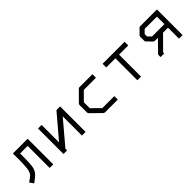

<svg xmlns="http://www.w3.org/2000/svg" viewBox="216 -1397 2268 2268"><g transform="rotate(-45 1350.0 -263.0)"><path d="M422 -49H362V-417H236Q236 -360 236 -328Q236 -296 233 -260.5Q230 -225 228.5 -208.5Q227 -192 218.8 -170Q210.5 -148 205.2 -139.5Q200 -131 183.8 -114.2Q167.5 -97.5 156 -88.8Q144.5 -80 118.5 -60Q109 -53 104 -49L69 -99Q77.5 -105 92.5 -115.5Q109.5 -127.5 117 -133Q124.5 -138.5 135.8 -150Q147 -161.5 151 -169.8Q155 -178 161.2 -195.8Q167.5 -213.5 169 -231.5Q170.5 -249.5 173 -280.5Q175.5 -311.5 175.8 -346.2Q176 -381 176 -432V-477H422Z M963 -50H902V-371L654 -78V-50H594V-476H654V-184L902 -476H963Z M1502 -475V-416H1299L1196 -312V-213L1302 -109H1502V-51H1290Q1277 -51 1269 -59L1146 -180Q1137 -189 1137 -201V-324Q1137 -336 1146 -345L1266 -466Q1275 -475 1286 -475Z M1674 -477H2042V-416H1888V-49H1827V-416H1674Z M2353 -232H2303Q2291 -232 2282 -241L2223 -301Q2214 -310 2214 -322V-387Q2214 -399 2223 -408L2284 -470Q2291 -477 2305 -477H2582V-49H2522V-232H2439L2275 -67V-49H2214V-79Q2214 -90 2224 -100ZM2522 -292V-417H2317L2274 -374V-334L2316 -292Z"/></g></svg>

Font: ibm3270
Style: Regular
Weight: 400
Monospace: yes
Version: Version 2.0.3